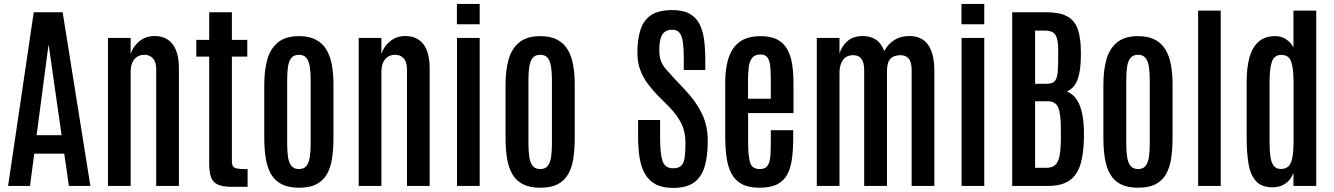

<svg xmlns="http://www.w3.org/2000/svg" viewBox="-20 -920 6602 950"><path d="M20 0 147 -859.4H290L427.2 0H320.8L297.9 -159.7H149.4L128.4 0ZM161.1 -251H284.7L221.2 -695.8H219.7Z M514.2 0V-732.4H626.5V-652.3Q636.2 -687.5 668 -714.6Q699.7 -741.7 744.6 -741.7Q803.2 -741.7 834.2 -701.2Q865.2 -660.6 865.2 -581.1V0H752.9V-577.1Q752.9 -613.3 736.8 -631.1Q720.7 -648.9 694.3 -648.9Q674.3 -648.9 658.7 -639.2Q643.1 -629.4 634.8 -610.6Q626.5 -591.8 626.5 -564V0Z M1127.9 4.4Q1081.1 4.4 1056.9 -7.1Q1032.7 -18.6 1023.9 -43.9Q1015.1 -69.3 1015.1 -110.4V-640.1H951.2V-722.7H1015.1V-859.4H1127.4V-722.7H1203.6V-640.1H1127.4V-124.5Q1127.4 -106.4 1132.6 -97.7Q1137.7 -88.9 1154.3 -85.9Q1170.9 -83 1205.1 -83V4.4Z M1459.5 8.8Q1407.2 8.8 1373.8 -8.3Q1340.3 -25.4 1321.5 -57.6Q1302.7 -89.8 1295.2 -135.5Q1287.6 -181.2 1287.6 -238.3V-503.4Q1287.6 -572.3 1302.7 -626Q1317.9 -679.7 1355.5 -710.4Q1393.1 -741.2 1459.5 -741.2Q1509.8 -741.2 1543 -723.6Q1576.2 -706.1 1595.2 -674.1Q1614.3 -642.1 1622.1 -598.6Q1629.9 -555.2 1629.9 -503.4V-238.3Q1629.9 -182.1 1623 -136.7Q1616.2 -91.3 1597.7 -58.6Q1579.1 -25.9 1545.9 -8.5Q1512.7 8.8 1459.5 8.8ZM1459.5 -83.5Q1484.4 -83.5 1496.6 -99.4Q1508.8 -115.2 1512.9 -143.6Q1517.1 -171.9 1517.1 -209V-524.9Q1517.1 -562.5 1512.7 -590.3Q1508.3 -618.2 1495.8 -633.5Q1483.4 -648.9 1459.5 -648.9Q1434.6 -648.9 1421.9 -633.5Q1409.2 -618.2 1405 -590.3Q1400.9 -562.5 1400.9 -524.9V-209Q1400.9 -171.9 1405 -143.6Q1409.2 -115.2 1421.9 -99.4Q1434.6 -83.5 1459.5 -83.5Z M1754.9 0V-732.4H1867.2V-652.3Q1877 -687.5 1908.7 -714.6Q1940.4 -741.7 1985.4 -741.7Q2043.9 -741.7 2075 -701.2Q2106 -660.6 2106 -581.1V0H1993.7V-577.1Q1993.7 -613.3 1977.5 -631.1Q1961.4 -648.9 1935.1 -648.9Q1915 -648.9 1899.4 -639.2Q1883.8 -629.4 1875.5 -610.6Q1867.2 -591.8 1867.2 -564V0Z M2241.2 0V-732.4H2353.5V0ZM2240.7 -799.8V-900.4H2353.5V-799.8Z M2653.3 8.8Q2601.1 8.8 2567.6 -8.3Q2534.2 -25.4 2515.4 -57.6Q2496.6 -89.8 2489 -135.5Q2481.4 -181.2 2481.4 -238.3V-503.4Q2481.4 -572.3 2496.6 -626Q2511.7 -679.7 2549.3 -710.4Q2586.9 -741.2 2653.3 -741.2Q2703.6 -741.2 2736.8 -723.6Q2770 -706.1 2789.1 -674.1Q2808.1 -642.1 2815.9 -598.6Q2823.7 -555.2 2823.7 -503.4V-238.3Q2823.7 -182.1 2816.9 -136.7Q2810.1 -91.3 2791.5 -58.6Q2772.9 -25.9 2739.7 -8.5Q2706.5 8.8 2653.3 8.8ZM2653.3 -83.5Q2678.2 -83.5 2690.4 -99.4Q2702.6 -115.2 2706.8 -143.6Q2710.9 -171.9 2710.9 -209V-524.9Q2710.9 -562.5 2706.5 -590.3Q2702.1 -618.2 2689.7 -633.5Q2677.2 -648.9 2653.3 -648.9Q2628.4 -648.9 2615.7 -633.5Q2603 -618.2 2598.9 -590.3Q2594.7 -562.5 2594.7 -524.9V-209Q2594.7 -171.9 2598.9 -143.6Q2603 -115.2 2615.7 -99.4Q2628.4 -83.5 2653.3 -83.5Z M3310.5 9.8Q3257.8 9.8 3223.9 -8.3Q3189.9 -26.4 3170.9 -60.1Q3151.9 -93.8 3144.5 -140.6Q3137.2 -187.5 3137.2 -245.6V-326.2H3246.1V-239.3Q3246.1 -157.7 3258.5 -122.6Q3271 -87.4 3310.5 -87.4Q3337.4 -87.4 3350.6 -100.1Q3363.8 -112.8 3367.7 -140.6Q3371.6 -168.5 3371.6 -214.4Q3371.6 -268.1 3351.3 -308.8Q3331.1 -349.6 3292 -390.1L3232.4 -449.7Q3207.5 -476.1 3184.8 -506.1Q3162.1 -536.1 3147.9 -573.7Q3133.8 -611.3 3133.8 -659.2Q3133.8 -725.1 3148.9 -772.5Q3164.1 -819.8 3201.4 -845Q3238.8 -870.1 3306.2 -870.1Q3358.4 -870.1 3390.6 -852.8Q3422.9 -835.4 3439.9 -803.2Q3457 -771 3463.4 -726.1Q3469.7 -681.2 3469.7 -625.5V-573.7H3363.3V-632.8Q3363.3 -679.7 3359.1 -710.7Q3355 -741.7 3342.8 -757.3Q3330.6 -772.9 3306.2 -772.9Q3283.2 -772.9 3269 -762.2Q3254.9 -751.5 3248.5 -729.2Q3242.2 -707 3242.2 -671.9Q3242.2 -640.6 3249.8 -619.6Q3257.3 -598.6 3273.2 -579.8Q3289.1 -561 3312 -536.6L3375.5 -468.8Q3423.8 -417.5 3452.9 -357.9Q3481.9 -298.3 3481.9 -222.2Q3481.9 -148.4 3466.8 -96.7Q3451.7 -44.9 3414.6 -17.6Q3377.4 9.8 3310.5 9.8Z M3737.8 8.8Q3684.1 8.8 3650.6 -9.3Q3617.2 -27.3 3599.4 -60.8Q3581.5 -94.2 3575 -141.1Q3568.4 -188 3568.4 -245.1V-510.3Q3568.4 -561.5 3577.1 -604Q3585.9 -646.5 3605.7 -677.2Q3625.5 -708 3659.2 -724.6Q3692.9 -741.2 3742.7 -741.2Q3793.5 -741.2 3825.7 -724.4Q3857.9 -707.5 3875.2 -676.5Q3892.6 -645.5 3899.4 -602.3Q3906.2 -559.1 3906.2 -506.3V-360.4H3681.6V-215.3Q3681.6 -152.8 3690.7 -118.2Q3699.7 -83.5 3739.7 -83.5Q3766.1 -83.5 3777.6 -99.9Q3789.1 -116.2 3791.5 -145.8Q3793.9 -175.3 3793.9 -214.4V-275.9H3904.8V-241.2Q3904.8 -183.6 3898.9 -137.2Q3893.1 -90.8 3876.2 -58.3Q3859.4 -25.9 3826.2 -8.5Q3793 8.8 3737.8 8.8ZM3681.2 -431.6H3793.9V-525.4Q3793.9 -565.9 3790.8 -594Q3787.6 -622.1 3776.9 -636.2Q3766.1 -650.4 3742.2 -650.4Q3714.8 -650.4 3701.7 -633.8Q3688.5 -617.2 3684.8 -588.4Q3681.2 -559.6 3681.2 -522Z M4021.5 0V-732.4H4133.8V-654.8Q4144 -691.4 4173.1 -716.6Q4202.1 -741.7 4249.5 -741.7Q4286.1 -741.7 4313.2 -724.4Q4340.3 -707 4355 -667.5Q4373 -701.2 4404.3 -721.4Q4435.5 -741.7 4479 -741.7Q4542.5 -741.7 4572.8 -697.5Q4603 -653.3 4603 -570.8V0H4490.7V-573.2Q4490.7 -613.8 4475.8 -630.4Q4460.9 -647 4436 -647Q4401.9 -647 4385.3 -628.7Q4368.7 -610.4 4368.7 -568.8V0H4255.9V-574.2Q4255.9 -610.4 4242.4 -628.7Q4229 -647 4202.6 -647Q4167.5 -647 4150.6 -622.8Q4133.8 -598.6 4133.8 -561.5V0Z M4737.8 0V-732.4H4850.1V0ZM4737.3 -799.8V-900.4H4850.1V-799.8Z M4988.3 0V-859.4H5156.2Q5221.7 -859.4 5259 -839.8Q5296.4 -820.3 5312 -777.6Q5327.6 -734.9 5328.1 -665.5V-643.6Q5328.1 -574.2 5313 -529.8Q5297.9 -485.4 5258.8 -466.8Q5291 -454.6 5309.3 -424.8Q5327.6 -395 5335.4 -353Q5343.3 -311 5343.3 -261.7V-242.2Q5342.3 -157.2 5325 -103.8Q5307.6 -50.3 5269 -25.1Q5230.5 0 5165.5 0ZM5101.6 -89.8H5157.2Q5185.1 -89.8 5200.4 -103Q5215.8 -116.2 5222.4 -147.9Q5229 -179.7 5229 -235.8V-282.2Q5229 -354.5 5216.6 -386.7Q5204.1 -418.9 5164.1 -418.9H5101.6ZM5101.6 -505.4H5155.3Q5174.3 -505.4 5186.3 -510Q5198.2 -514.6 5204.8 -527.8Q5211.4 -541 5213.6 -566.2Q5215.8 -591.3 5215.8 -632.8V-668.5Q5215.8 -710.9 5209 -732.4Q5202.1 -753.9 5187.5 -761.2Q5172.9 -768.6 5148.9 -768.6H5101.6Z M5611.3 8.8Q5559.1 8.8 5525.6 -8.3Q5492.2 -25.4 5473.4 -57.6Q5454.6 -89.8 5447 -135.5Q5439.5 -181.2 5439.5 -238.3V-503.4Q5439.5 -572.3 5454.6 -626Q5469.7 -679.7 5507.3 -710.4Q5544.9 -741.2 5611.3 -741.2Q5661.6 -741.2 5694.8 -723.6Q5728 -706.1 5747.1 -674.1Q5766.1 -642.1 5773.9 -598.6Q5781.7 -555.2 5781.7 -503.4V-238.3Q5781.7 -182.1 5774.9 -136.7Q5768.1 -91.3 5749.5 -58.6Q5731 -25.9 5697.8 -8.5Q5664.6 8.8 5611.3 8.8ZM5611.3 -83.5Q5636.2 -83.5 5648.4 -99.4Q5660.6 -115.2 5664.8 -143.6Q5668.9 -171.9 5668.9 -209V-524.9Q5668.9 -562.5 5664.6 -590.3Q5660.2 -618.2 5647.7 -633.5Q5635.3 -648.9 5611.3 -648.9Q5586.4 -648.9 5573.7 -633.5Q5561 -618.2 5556.9 -590.3Q5552.7 -562.5 5552.7 -524.9V-209Q5552.7 -171.9 5556.9 -143.6Q5561 -115.2 5573.7 -99.4Q5586.4 -83.5 5611.3 -83.5Z M5908.2 0V-867.7H6020V0Z M6277.3 6.8Q6220.7 6.8 6193.4 -25.1Q6166 -57.1 6157.2 -111.6Q6148.4 -166 6148.4 -234.4V-520Q6148.4 -583 6161.4 -632.8Q6174.3 -682.6 6205.3 -711.9Q6236.3 -741.2 6290.5 -741.2Q6320.3 -741.2 6344 -725.3Q6367.7 -709.5 6379.9 -685.1V-867.7H6492.7V0H6379.9V-64Q6365.2 -27.8 6338.6 -10.5Q6312 6.8 6277.3 6.8ZM6317.4 -84Q6340.8 -84 6354.5 -96.4Q6368.2 -108.9 6374.3 -139.2Q6380.4 -169.4 6380.4 -221.7V-515.1Q6380.4 -579.1 6369.1 -613.8Q6357.9 -648.4 6319.8 -648.4Q6284.7 -647.9 6273.2 -614.5Q6261.7 -581.1 6261.7 -513.2V-215.3Q6261.7 -174.8 6265.9 -145.3Q6270 -115.7 6282.2 -99.9Q6294.4 -84 6317.4 -84Z"/></svg>

Font: Antonio SemiBold
Style: Regular
Weight: 600
Designer: Vernon Adams
Foundry: Vernon Adams
Version: Version 1.002